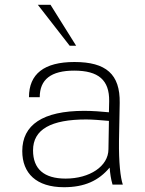

<svg xmlns="http://www.w3.org/2000/svg" viewBox="-20 -771 607 802"><path d="M433 -148C433 -76 354 -25 254 -25C164 -25 118 -65 118 -143C118 -231 194 -272 340 -272C367 -272 401 -269 435 -266ZM73 -140C73 -47 132 11 247 11C333 11 392 -16 438 -71C440 -46 443 -24 450 0H493C483 -29 476 -93 477 -182L480 -341C482 -461 423 -512 291 -512C164 -512 101 -462 101 -365H146C146 -439 193 -476 290 -476C392 -476 437 -436 436 -349L435 -302C407 -305 364 -308 332 -308C158 -308 73 -249 73 -140ZM191 -751H138L271 -580H298Z"/></svg>

Font: Perun ExtraLight
Style: Regular
Weight: 200
Foundry: Copyright (c) Stefan Peev, Context Ltd, 2016
Version: Version 1.089